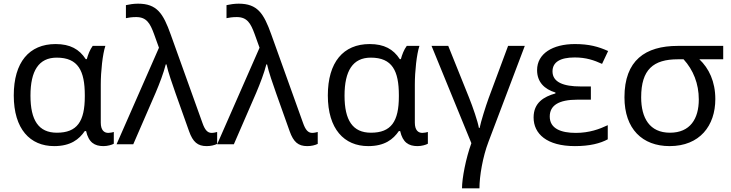

<svg xmlns="http://www.w3.org/2000/svg" viewBox="-20 -786 3984 1046"><path d="M275 10C365 10 411 -27 442 -72H449C463 -10 495 10 544 10C566 10 590 3 600 -3V-67C594 -65 580 -62 570 -62C547 -62 529 -77 529 -118V-326C529 -397 539 -491 554 -536H485C470 -516 459 -487 453 -464H447C412 -518 362 -546 283 -546C139 -546 55 -447 55 -266C55 -83 144 10 275 10ZM290 -63C190 -63 146 -131 146 -265C146 -400 191 -472 289 -472C406 -472 442 -400 442 -267V-261C442 -124 400 -63 290 -63Z M1106 10C1129 10 1148 5 1163 -2V-67C1156 -65 1143 -62 1133 -62C1110 -62 1096 -79 1083 -116L910 -598C869 -713 835 -766 732 -766C708 -766 684 -762 666 -758V-687C680 -690 698 -693 722 -693C779 -693 798 -658 819 -601L846 -526L615 0H706L828 -281C850 -333 871 -388 883 -435H887C895 -396 920 -324 937 -276L1010 -71C1031 -12 1057 10 1106 10Z M1654 10C1677 10 1696 5 1711 -2V-67C1704 -65 1691 -62 1681 -62C1658 -62 1644 -79 1631 -116L1458 -598C1417 -713 1383 -766 1280 -766C1256 -766 1232 -762 1214 -758V-687C1228 -690 1246 -693 1270 -693C1327 -693 1346 -658 1367 -601L1394 -526L1163 0H1254L1376 -281C1398 -333 1419 -388 1431 -435H1435C1443 -396 1468 -324 1485 -276L1558 -71C1579 -12 1605 10 1654 10Z M1986 10C2076 10 2122 -27 2153 -72H2160C2174 -10 2206 10 2255 10C2277 10 2301 3 2311 -3V-67C2305 -65 2291 -62 2281 -62C2258 -62 2240 -77 2240 -118V-326C2240 -397 2250 -491 2265 -536H2196C2181 -516 2170 -487 2164 -464H2158C2123 -518 2073 -546 1994 -546C1850 -546 1766 -447 1766 -266C1766 -83 1855 10 1986 10ZM2001 -63C1901 -63 1857 -131 1857 -265C1857 -400 1902 -472 2000 -472C2117 -472 2153 -400 2153 -267V-261C2153 -124 2111 -63 2001 -63Z M2497 240H2592C2592 173 2610 68 2641 -13L2839 -536H2748L2642 -251C2626 -207 2599 -121 2593 -89H2589C2583 -124 2556 -203 2535 -255L2422 -536H2331L2548 -6C2518 76 2497 185 2497 240Z M3112 10C3194 10 3250 -5 3291 -27V-104C3247 -83 3191 -62 3117 -62C3037 -62 2975 -85 2975 -151C2975 -212 3024 -243 3126 -243H3199V-315H3143C3050 -315 2990 -338 2990 -397C2990 -447 3031 -473 3111 -473C3173 -473 3216 -458 3260 -438L3293 -508C3240 -532 3189 -546 3112 -546C2991 -546 2906 -494 2906 -404C2906 -339 2946 -300 3006 -282V-277C2942 -259 2887 -226 2887 -146C2887 -57 2959 10 3112 10Z M3628 10C3792 10 3877 -101 3877 -246C3877 -342 3842 -414 3790 -463H3920V-536H3673C3495 -536 3382 -457 3382 -256C3382 -83 3480 10 3628 10ZM3630 -63C3519 -63 3473 -143 3473 -256C3473 -407 3539 -463 3673 -463H3704C3757 -405 3787 -330 3787 -244C3787 -139 3740 -63 3630 -63Z"/></svg>

Font: Noto Sans Math
Style: Regular
Weight: 400
Designer: Monotype Design Team, Delve Withrington, Jeff Kellem
Foundry: Monotype Imaging Inc., Delve Fonts LLC
Version: Version 3.000